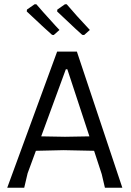

<svg xmlns="http://www.w3.org/2000/svg" viewBox="-20 -884 618 904"><path d="M556 0H474L459 -64L423 -174L279 -177L149 -174L110 -68L94 0H14L249 -641H342ZM401 -242 297 -558H290L174 -242L286 -240ZM233 -719 225 -720 184 -757 106 -830 107 -839 143 -864H151Q171 -840 242 -762L260 -743ZM376 -719 367 -720 335 -749 249 -830 250 -839 286 -864H294Q337 -813 403 -743Z"/></svg>

Font: Alegreya Sans
Style: Regular
Weight: 400
Designer: Juan Pablo del Peral
Foundry: Huerta Tipografica
Version: Version 2.008; ttfautohint (v1.6)